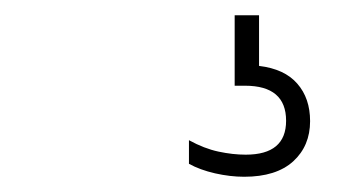

<svg xmlns="http://www.w3.org/2000/svg" viewBox="-20 -30 452 252"><path d="M300.5 202Q282 202 262.2 197.5Q242.5 193 228 185V154Q248 165 266.8 169Q285.5 173 302.5 173Q355.5 173 355.5 128.5Q355.5 82.5 301.5 82.5H288V-10H320V56.5Q353.5 60.5 370.2 79.8Q387 99 387 129Q387 161.5 364.8 181.8Q342.5 202 300.5 202Z"/></svg>

Font: Encode Sans Condensed Condensed ExtraLight
Style: Regular
Weight: 200
Width: 3
Designer: Multiple Designers
Foundry: Impallari Type
Version: Version 3.000; ttfautohint (v1.8.3) -l 8 -r 50 -G 200 -x 14 